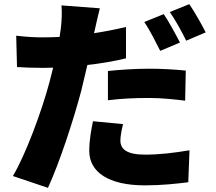

<svg xmlns="http://www.w3.org/2000/svg" viewBox="-20 -835 1040 925"><path d="M500 -493V-352C564 -360 625 -363 698 -363C760 -363 822 -356 872 -350L875 -495C814 -501 754 -504 698 -504C632 -504 558 -499 500 -493ZM573 -237 428 -251C420 -213 410 -159 410 -108C410 -6 503 58 678 58C762 58 829 50 887 43L893 -111C816 -98 746 -90 679 -90C591 -90 560 -116 560 -158C560 -178 566 -211 573 -237ZM769 -767 675 -729C702 -690 731 -631 752 -590L847 -630C829 -665 794 -730 769 -767ZM892 -815 798 -777C825 -739 857 -680 877 -639L971 -679C954 -713 918 -777 892 -815ZM187 -655C143 -655 112 -657 58 -663L62 -512C96 -510 134 -508 186 -508L236 -509L218 -438C181 -299 102 -86 42 13L211 70C268 -54 334 -257 371 -396L401 -522C465 -529 530 -540 587 -554V-705C536 -693 485 -683 433 -675L437 -692C442 -715 453 -764 461 -795L276 -809C279 -784 278 -739 273 -697L267 -657C240 -656 214 -655 187 -655Z"/></svg>

Font: Noto Sans CJK TC Black
Style: Regular
Weight: 900
Designer: Ryoko NISHIZUKA 西塚涼子 (kana, bopomofo & ideographs); Paul D. Hunt (Latin, Greek & Cyrillic); Sandoll Communications 산돌커뮤니
Foundry: Adobe
Version: Version 2.004;hotconv 1.0.118;makeotfexe 2.5.65603